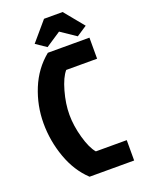

<svg xmlns="http://www.w3.org/2000/svg" viewBox="-162 -953 768 1028"><g transform="rotate(-20 221.5 -439.0)"><path d="M242 -116H418V0H164Q98 -62 64 -157Q30 -252 30 -352.5Q30 -453 68 -546Q106 -639 181 -700H418V-580H242Q215 -549 195.5 -480Q176 -411 176 -348Q176 -285 195.5 -216Q215 -147 242 -116ZM224 -878H330L421 -767L362 -728L276 -786L190 -729L131 -769Z"/></g></svg>

Font: Jockey One
Style: Regular
Weight: 400
Designer: TypeTogether
Foundry: TypeTogether
Version: Version 1.002